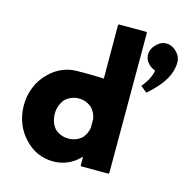

<svg xmlns="http://www.w3.org/2000/svg" viewBox="-124 -994 1159 1143"><g transform="rotate(15 455.5 -422.5)"><path d="M270 -346C292 -367 321 -380 354 -380C387 -380 415 -368 438 -346C451 -331 463 -309 467 -284V-229C463 -204 452 -183 438 -166C417 -146 388 -133 354 -133C320 -133 291 -145 269 -166C250 -188 238 -219 238 -256C238 -292 251 -323 270 -346ZM643 3V-863L639 -867H469L465 -863L466 -533H461C397 -536 330 -535 302 -535C235 -535 177 -508 133 -464L125 -456C76 -406 47 -335 47 -256C47 -177 76 -107 124 -57L132 -49C175 -5 233 22 302 22C366 22 420 -5 458 -43L467 -51V3L471 7H639ZM715 -806 708 -799C693 -784 683 -763 683 -739C683 -718 691 -700 704 -687L711 -680C720 -671 732 -664 745 -659L749 -657L748 -653C737 -601 704 -562 693 -549L696 -546L732 -517C744 -527 755 -538 767 -550L774 -557C823 -606 864 -667 864 -739C864 -763 854 -784 839 -799L832 -806C817 -821 796 -831 772 -831C749 -831 730 -821 715 -806Z"/></g></svg>

Font: Hussar Woodtype
Style: Bd
Weight: 900
Foundry: Cannot Into Space Fonts
Version: Version 1.07